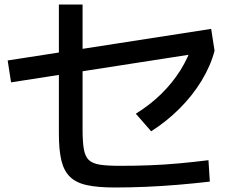

<svg xmlns="http://www.w3.org/2000/svg" viewBox="-20 -808 1040 851"><path d="M488 23Q413 23 365 12.5Q317 2 290 -24.5Q263 -51 252 -97Q241 -143 241 -215V-788H346V-235Q346 -180 351.5 -147.5Q357 -115 373.5 -99Q390 -83 423.5 -78Q457 -73 513 -73Q579 -73 644.5 -75.5Q710 -78 775 -84Q840 -90 904 -98L910 -3Q840 5 769 11Q698 17 627.5 20Q557 23 488 23ZM29 -443 14 -540 916 -680 931 -583ZM582 -304Q645 -343 694.5 -391.5Q744 -440 779.5 -496.5Q815 -553 834 -614L931 -583Q913 -515 873 -449.5Q833 -384 776 -327Q719 -270 650 -226Z"/></svg>

Font: M PLUS 1 Medium
Style: Regular
Weight: 500
Designer: Coji Morishita
Foundry: UNDERFOREST DESIGN
Version: Version 1.001